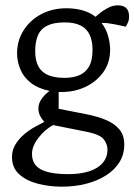

<svg xmlns="http://www.w3.org/2000/svg" viewBox="-20 -534 504 720"><path d="M212 166Q165 166 122 155Q79 144 52 119.5Q25 95 25 55Q25 28 38.5 6.5Q52 -15 72 -31.5Q92 -48 112.5 -59Q133 -70 146 -77Q139 -84 131.5 -97.5Q124 -111 124 -127Q124 -147 137 -164.5Q150 -182 166 -193Q123 -202 96 -223Q69 -244 56.5 -273.5Q44 -303 44 -334Q44 -381 68 -419.5Q92 -458 134 -480.5Q176 -503 229 -503Q264 -503 292 -494.5Q320 -486 338 -471Q339 -472 351.5 -482.5Q364 -493 383 -503.5Q402 -514 422 -514Q442 -514 453 -504Q464 -494 464 -472Q464 -459 459.5 -449Q455 -439 452 -434L409 -443Q393 -446 384 -447Q375 -448 361 -448Q378 -426 385.5 -398.5Q393 -371 393 -348Q393 -299 367.5 -263.5Q342 -228 301 -208.5Q260 -189 212 -189H200V-126L302 -106Q344 -98 376.5 -84.5Q409 -71 427.5 -49Q446 -27 446 8Q446 45 428 74Q410 103 378 123.5Q346 144 303.5 155Q261 166 212 166ZM236 119Q281 119 314 108.5Q347 98 365 77Q383 56 383 27Q383 7 369.5 -11Q356 -29 309 -39L179 -65Q148 -48 124 -17Q100 14 100 43Q100 83 133 101Q166 119 236 119ZM221 -242Q253 -242 276.5 -251.5Q300 -261 313.5 -284Q327 -307 327 -348Q327 -380 316.5 -403Q306 -426 283 -438Q260 -450 222 -450Q182 -450 157.5 -438Q133 -426 122.5 -402Q112 -378 112 -342Q112 -306 124.5 -284Q137 -262 161.5 -252Q186 -242 221 -242Z"/></svg>

Font: Faustina Light Light
Style: Regular
Weight: 300
Version: Version 1.200